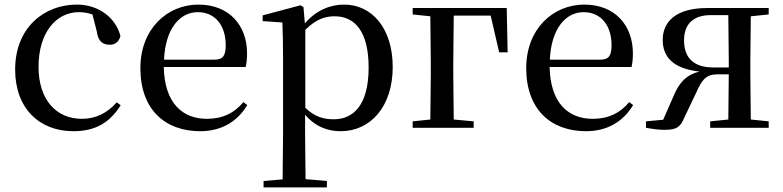

<svg xmlns="http://www.w3.org/2000/svg" viewBox="-20 -557 3412 837"><path d="M300 15C399 15 460 -25 506 -98L489 -111C447 -63 396 -39 337 -39C225 -39 148 -122 148 -266C148 -414 224 -504 324 -504C344 -504 363 -501 383 -494L402 -420C407 -378 427 -362 458 -362C482 -362 498 -374 505 -400C484 -481 409 -537 315 -537C172 -537 46 -436 46 -254C46 -84 152 15 300 15Z M853 15C945 15 1015 -27 1058 -99L1041 -112C1002 -65 952 -39 882 -39C775 -39 697 -108 694 -265H1051C1055 -281 1057 -301 1057 -325C1057 -445 980 -537 845 -537C710 -537 592 -432 592 -260C592 -78 701 15 853 15ZM695 -297C701 -432 764 -504 842 -504C918 -504 964 -446 964 -360C964 -316 953 -297 916 -297Z M1465 15C1595 15 1692 -92 1692 -265C1692 -433 1602 -537 1480 -537C1419 -537 1358 -512 1309 -455L1303 -526L1290 -534L1125 -490V-465L1211 -459C1213 -410 1214 -361 1214 -293V23L1212 225L1129 232V260H1405V232L1312 224L1310 23V-57C1356 -3 1411 15 1465 15ZM1311 -427C1358 -474 1398 -486 1439 -486C1528 -486 1587 -418 1587 -263C1587 -98 1520 -37 1435 -37C1388 -37 1351 -49 1311 -87Z M1779 -494 1856 -486 1858 -284V-230L1856 -36L1779 -28V0H2045V-28L1958 -36L1956 -230V-284L1958 -489H2119L2156 -329H2193L2189 -522H1779Z M2535 15C2627 15 2697 -27 2740 -99L2723 -112C2684 -65 2634 -39 2564 -39C2457 -39 2379 -108 2376 -265H2733C2737 -281 2739 -301 2739 -325C2739 -445 2662 -537 2527 -537C2392 -537 2274 -432 2274 -260C2274 -78 2383 15 2535 15ZM2377 -297C2383 -432 2446 -504 2524 -504C2600 -504 2646 -446 2646 -360C2646 -316 2635 -297 2598 -297Z M3076 0H3331V-28L3253 -36L3251 -230V-292L3253 -486L3331 -494V-522H3063C2930 -522 2869 -465 2869 -383C2869 -309 2914 -258 3029 -245C2974 -232 2942 -199 2918 -142L2871 -35L2796 -28V0C2824 5 2850 9 2876 9C2932 9 2946 -4 2963 -44L3015 -153C3040 -209 3057 -233 3109 -233H3157L3155 -36L3076 -28ZM3157 -263H3089C3005 -263 2962 -304 2962 -381C2962 -451 3001 -491 3078 -491H3155L3157 -292Z"/></svg>

Font: Noto Serif TC Medium
Style: Regular
Weight: 500
Designer: Ryoko NISHIZUKA 西塚涼子 (kana & ideographs); Frank Grießhammer (Latin, Greek & Cyrillic); Wenlong ZHANG 张文龙 (bopomofo); San
Foundry: Adobe
Version: Version 2.001;hotconv 1.1.0;makeotfexe 2.6.0